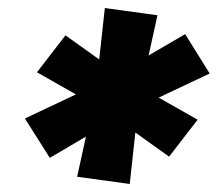

<svg xmlns="http://www.w3.org/2000/svg" viewBox="-20 -712 542 478"><path d="M303 -254 172 -272 194 -372 104 -319 42 -417 169 -477 72 -532 143 -624 227 -564 241 -692 372 -674 350 -574 441 -627 502 -529 375 -469 472 -414 401 -322 317 -382Z"/></svg>

Font: Iosevka SS18 Heavy
Style: Italic
Weight: 900
Italic angle: -9°
Monospace: yes
Designer: Belleve Invis
Foundry: Belleve Invis
Version: Version 25.1.1; ttfautohint (v1.8.4)